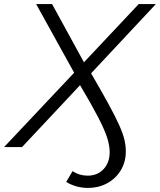

<svg xmlns="http://www.w3.org/2000/svg" viewBox="-51 -720 783 940"><path d="M-31 0 312 -364 126 -700H204L360 -415L628 -700H712L395 -361Q448 -270 481 -209.5Q514 -149 532.5 -107.5Q551 -66 558 -36.5Q565 -7 565 21Q565 73 540.5 113.5Q516 154 474 177Q432 200 379 200Q323 200 273 171L304 118Q338 140 378 140Q426 140 456 108Q486 76 486 25Q486 -7 473.5 -46Q461 -85 429.5 -146Q398 -207 341 -303L57 0Z"/></svg>

Font: Montserrat
Style: Italic
Weight: 400
Italic angle: -11.3°
Designer: Julieta Ulanovsky
Foundry: Julieta Ulanovsky
Version: Version 9.000; ttfautohint (v1.8.4.7-5d5b)